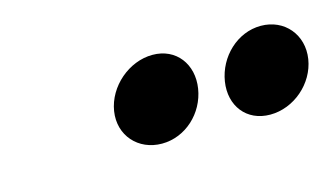

<svg xmlns="http://www.w3.org/2000/svg" viewBox="-35 -827 521 298"><g transform="rotate(-15 226.0 -677.5)"><path d="M139 -677C133 -639 160 -609 198 -609C236 -609 268 -639 274 -677C280 -715 257 -746 219 -746C181 -746 145 -715 139 -677ZM317 -677C311 -639 334 -609 372 -609C410 -609 445 -639 451 -677C457 -715 431 -746 393 -746C355 -746 323 -715 317 -677Z"/></g></svg>

Font: Ampere
Style: CndIta
Weight: 400
Version: Version 1